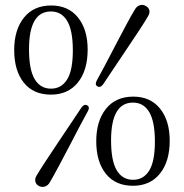

<svg xmlns="http://www.w3.org/2000/svg" viewBox="-20 -734 738 771"><path d="M185.5 -712Q254.5 -712 293.2 -663.8Q332 -615.5 332 -535Q332 -451.5 292.8 -402.8Q253.5 -354 184.5 -354Q114 -354 75.5 -402.2Q37 -450.5 37 -533Q37 -614 76 -663Q115 -712 185.5 -712ZM272.5 -531.5Q272.5 -612 249.8 -650Q227 -688 184.5 -688Q96.5 -688 96.5 -536Q96.5 -454.5 119.2 -416.2Q142 -378 185 -378Q226.5 -378 249.5 -414.8Q272.5 -451.5 272.5 -531.5ZM394.5 -396Q383.5 -380.5 371.5 -387Q359.5 -393.5 369 -411.5Q382 -435 401.8 -472.2Q421.5 -509.5 443.2 -551.5Q465 -593.5 485.8 -632.2Q506.5 -671 522 -696.5Q529.5 -709 541.5 -713Q553.5 -717 565.5 -710Q577.5 -703.5 579.8 -692Q582 -680.5 574 -668Q561 -645.5 537.2 -609.5Q513.5 -573.5 486.2 -533Q459 -492.5 434.5 -456Q410 -419.5 394.5 -396ZM307 -302Q318 -317.5 330 -311Q342.5 -304 332 -286Q319 -263 299.5 -225.8Q280 -188.5 258 -146.2Q236 -104 215.2 -65.2Q194.5 -26.5 179.5 -1Q172 11.5 160 15.2Q148 19 135.5 12.5Q124 6 121.8 -5.8Q119.5 -17.5 127.5 -30Q140.5 -52 164.2 -88Q188 -124 215 -164.5Q242 -205 266.8 -241.8Q291.5 -278.5 307 -302ZM515 -346Q584 -346 622.8 -297.8Q661.5 -249.5 661.5 -169Q661.5 -85.5 622.2 -36.8Q583 12 514 12Q443.5 12 405 -36.2Q366.5 -84.5 366.5 -167Q366.5 -248 405.5 -297Q444.5 -346 515 -346ZM602 -165.5Q602 -246 579.2 -284Q556.5 -322 514 -322Q426 -322 426 -170Q426 -88.5 448.8 -50.2Q471.5 -12 514.5 -12Q556 -12 579 -48.8Q602 -85.5 602 -165.5Z"/></svg>

Font: Fraunces 9pt S000 Light
Style: Regular
Weight: 300
Version: Version 1.000; ttfautohint (v1.8.3)